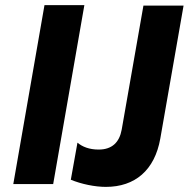

<svg xmlns="http://www.w3.org/2000/svg" viewBox="-20 -720 738 751"><path d="M32 0H188L310 -700H154ZM394 11C508 11 585 -54 607 -178L698 -698H541L456 -213C447 -163 418 -135 366 -135C329 -135 302 -146 283 -162L257 -17C298 0 351 11 394 11Z"/></svg>

Font: Fixel Display
Style: Bold Italic
Weight: 700
Italic angle: -10°
Designer: AlfaBravo + MacPaw
Foundry: Kyrylo Tkachov, Marchela Mozhyna, Serhii Makarenko, Maria Weinstein, Zakhar Kryvoshyya
Version: Version 1.210;Glyphs 3.2 (3217)